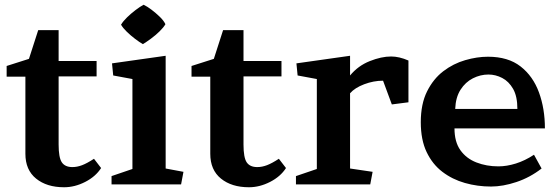

<svg xmlns="http://www.w3.org/2000/svg" viewBox="-20 -777 2349 809"><path d="M406 -69Q383 -33 339 -10.5Q295 12 250 12Q177 12 132 -24.5Q87 -61 87 -129V-454H8V-499L102 -529L141 -650H227V-520H387V-455H227V-168Q227 -113 240.5 -93Q254 -73 285 -73Q305 -73 326 -81Q347 -89 376 -108Z M490 -673Q499 -688 515.5 -704Q532 -720 551 -734.5Q570 -749 585 -757Q600 -750 618.5 -736Q637 -722 653.5 -706Q670 -690 677 -675Q669 -661 652 -644.5Q635 -628 616 -614Q597 -600 582 -591Q568 -599 549.5 -613Q531 -627 514.5 -643Q498 -659 490 -673ZM457 -459 452 -510 678 -542V-67L753 -53L743 0H450V-35L538 -65V-444Z M1185 -69Q1162 -33 1118 -10.5Q1074 12 1029 12Q956 12 911 -24.5Q866 -61 866 -129V-454H787V-499L881 -529L920 -650H1006V-520H1166V-455H1006V-168Q1006 -113 1019.5 -93Q1033 -73 1064 -73Q1084 -73 1105 -81Q1126 -89 1155 -108Z M1234 -459 1229 -510 1455 -542V-459Q1489 -500 1538 -519.5Q1587 -539 1628 -539Q1662 -539 1701 -522V-346L1631 -337L1594 -437Q1554 -437 1514.5 -422Q1475 -407 1455 -384V-67L1550 -53L1540 0H1227V-35L1315 -65V-444Z M1895 -236Q1895 -179 1920 -144Q1945 -109 1987.5 -92.5Q2030 -76 2080 -76Q2115 -76 2153.5 -88Q2192 -100 2230 -125L2262 -67Q2213 -29 2156 -10Q2099 9 2049 9Q1992 9 1939 -6Q1886 -21 1844 -53Q1802 -85 1777.5 -136.5Q1753 -188 1753 -262Q1753 -339 1779.5 -392Q1806 -445 1848 -477Q1890 -509 1940 -523.5Q1990 -538 2036 -538Q2121 -538 2173.5 -497Q2226 -456 2251 -387.5Q2276 -319 2276 -236ZM2160 -318Q2160 -371 2142 -402.5Q2124 -434 2096 -448.5Q2068 -463 2038 -463Q2004 -463 1972.5 -447Q1941 -431 1920.5 -399Q1900 -367 1898 -318Z"/></svg>

Font: Brawler
Style: Bold
Weight: 700
Designer: Oleg Frolov, Haley Fiege
Foundry: Oleg Frolov, Haley Fiege
Version: Version 1.101; ttfautohint (v1.8.3)